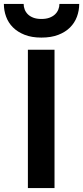

<svg xmlns="http://www.w3.org/2000/svg" viewBox="-46 -952 421 972"><path d="M95.2 0V-700.2H230V0ZM163.6 -761.7Q114.3 -761.7 78.6 -775.9Q43 -790 19.5 -813.5Q-3.9 -836.9 -15.1 -867.7Q-26.4 -898.4 -26.4 -932.1H73.7Q73.7 -918 78.9 -904.3Q84 -890.6 94.7 -879.9Q105.5 -869.1 122.6 -862.5Q139.6 -856 163.6 -856Q187.5 -856 204.8 -862.5Q222.2 -869.1 233.2 -879.9Q244.1 -890.6 249.5 -904.3Q254.9 -918 254.9 -932.1H355Q355 -898.4 343.5 -867.4Q332 -836.4 308.6 -813Q285.2 -789.6 249 -775.6Q212.9 -761.7 163.6 -761.7Z"/></svg>

Font: Overpass
Style: Bold
Weight: 700
Designer: Delve Withrington
Foundry: Delve Fonts
Version: Version 1.001